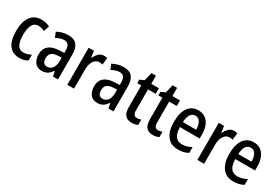

<svg xmlns="http://www.w3.org/2000/svg" viewBox="45 -1536 3487 2423"><g transform="rotate(30 1788.5 -324.5)"><path d="M249 10Q150 10 97 -58Q44 -126 44 -267Q44 -402 98 -476Q152 -550 253 -550Q290 -550 321 -542Q352 -534 376 -520L347 -440Q325 -451 302 -457.5Q279 -464 257 -464Q145 -464 145 -267Q145 -75 257 -75Q287 -75 314 -83.5Q341 -92 367 -106V-22Q343 -6 312.5 2Q282 10 249 10Z M645 -550Q729 -550 768.5 -502.5Q808 -455 808 -363V0H735L719 -74H716Q690 -32 657 -11Q624 10 573 10Q507 10 472 -36.5Q437 -83 437 -153Q437 -235 488.5 -278.5Q540 -322 638 -326L710 -329V-360Q710 -417 690.5 -443.5Q671 -470 631 -470Q603 -470 573.5 -460.5Q544 -451 512 -434L482 -507Q517 -527 558 -538.5Q599 -550 645 -550ZM657 -259Q594 -256 566 -230Q538 -204 538 -155Q538 -111 556.5 -90Q575 -69 607 -69Q653 -69 681.5 -106Q710 -143 710 -210V-262Z M1162 -550Q1188 -550 1212 -543L1200 -443Q1181 -450 1155 -450Q1106 -450 1073.5 -403.5Q1041 -357 1041 -281V0H943V-540H1020L1033 -447H1038Q1058 -491 1089 -520.5Q1120 -550 1162 -550Z M1453 -550Q1537 -550 1576.5 -502.5Q1616 -455 1616 -363V0H1543L1527 -74H1524Q1498 -32 1465 -11Q1432 10 1381 10Q1315 10 1280 -36.5Q1245 -83 1245 -153Q1245 -235 1296.5 -278.5Q1348 -322 1446 -326L1518 -329V-360Q1518 -417 1498.5 -443.5Q1479 -470 1439 -470Q1411 -470 1381.5 -460.5Q1352 -451 1320 -434L1290 -507Q1325 -527 1366 -538.5Q1407 -550 1453 -550ZM1465 -259Q1402 -256 1374 -230Q1346 -204 1346 -155Q1346 -111 1364.5 -90Q1383 -69 1415 -69Q1461 -69 1489.5 -106Q1518 -143 1518 -210V-262Z M1912 -75Q1941 -75 1972 -87V-9Q1955 0 1932 5Q1909 10 1883 10Q1822 10 1789 -27Q1756 -64 1756 -147V-459H1698V-510L1761 -540L1790 -659H1855V-540H1966V-459H1855V-154Q1855 -75 1912 -75Z M2220 -75Q2249 -75 2280 -87V-9Q2263 0 2240 5Q2217 10 2191 10Q2130 10 2097 -27Q2064 -64 2064 -147V-459H2006V-510L2069 -540L2098 -659H2163V-540H2274V-459H2163V-154Q2163 -75 2220 -75Z M2541 -549Q2602 -549 2644 -518Q2686 -487 2707.5 -433Q2729 -379 2729 -308V-248H2441Q2444 -72 2569 -72Q2639 -72 2706 -110V-25Q2673 -7 2638 1.5Q2603 10 2560 10Q2450 10 2396 -65.5Q2342 -141 2342 -266Q2342 -403 2394 -476Q2446 -549 2541 -549ZM2541 -471Q2450 -471 2442 -322H2635Q2635 -385 2612 -428Q2589 -471 2541 -471Z M3058 -550Q3084 -550 3108 -543L3096 -443Q3077 -450 3051 -450Q3002 -450 2969.5 -403.5Q2937 -357 2937 -281V0H2839V-540H2916L2929 -447H2934Q2954 -491 2985 -520.5Q3016 -550 3058 -550Z M3348 -549Q3409 -549 3451 -518Q3493 -487 3514.5 -433Q3536 -379 3536 -308V-248H3248Q3251 -72 3376 -72Q3446 -72 3513 -110V-25Q3480 -7 3445 1.5Q3410 10 3367 10Q3257 10 3203 -65.5Q3149 -141 3149 -266Q3149 -403 3201 -476Q3253 -549 3348 -549ZM3348 -471Q3257 -471 3249 -322H3442Q3442 -385 3419 -428Q3396 -471 3348 -471Z"/></g></svg>

Font: Noto Sans Condensed Medium
Style: Regular
Weight: 500
Width: 3
Designer: Monotype Design Team
Foundry: Monotype Imaging Inc.
Version: Version 2.013; ttfautohint (v1.8.4.7-5d5b)